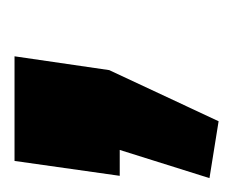

<svg xmlns="http://www.w3.org/2000/svg" viewBox="-50 -138 324 267"><g transform="rotate(-90 112.5 -4.0)"><path d="M168.2 -146.3 149 -14.6 77.9 137.5 -1.2 124.8 38 0H2L22.7 -146.3Z"/></g></svg>

Font: Pathway Extreme 8pt Thin
Style: Italic
Weight: 100
Italic angle: -8°
Designer: Eduardo Rodriguez Tunni
Foundry: Eduardo Rodriguez Tunni
Version: Version 1.000